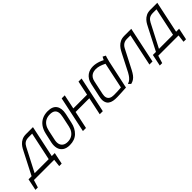

<svg xmlns="http://www.w3.org/2000/svg" viewBox="161 -1463 2519 2519"><g transform="rotate(-45 1421.0 -203.5)"><path d="M453 -57 547 -500H418Q373 -500 341 -484Q309 -468 288 -444.5Q267 -421 254 -397Q241 -373 233 -357L79 -57H22L-12 105H33L65 0H441L429 105H475L509 -57ZM135 -57 301 -378Q309 -394 319.5 -407Q330 -420 343 -429Q356 -438 373.5 -442.5Q391 -447 413 -447H479L396 -57Z M945 -185 974 -316Q993 -408 957 -460Q921 -512 832 -512Q772 -512 725.5 -489.5Q679 -467 648.5 -423.5Q618 -380 604 -316L575 -185Q564 -131 575.5 -87Q587 -43 624 -16.5Q661 10 723 10Q815 10 871 -44Q927 -98 945 -185ZM917 -316 887 -175Q879 -134 858.5 -103.5Q838 -73 806.5 -56.5Q775 -40 733 -40Q693 -40 667 -57Q641 -74 631.5 -104.5Q622 -135 630 -175L660 -316Q670 -364 691.5 -396.5Q713 -429 746 -445.5Q779 -462 823 -462Q867 -462 891 -445.5Q915 -429 921.5 -396.5Q928 -364 917 -316Z M1350 -299H1095L1137 -500H1080L974 0H1031L1083 -245H1338L1286 0H1343L1449 -500H1392Z M1887 -487 1847 -508Q1839 -495 1832 -480Q1825 -465 1825 -465Q1801 -478 1774.5 -487.5Q1748 -497 1721 -502.5Q1694 -508 1667 -508Q1639 -508 1611 -500.5Q1583 -493 1558.5 -475.5Q1534 -458 1515 -428.5Q1496 -399 1487 -354L1447 -169Q1435 -113 1444.5 -78Q1454 -43 1478 -25Q1502 -7 1535.5 -1Q1569 5 1605 4Q1619 4 1640.5 3Q1662 2 1685.5 1Q1709 0 1730 -1.5Q1751 -3 1764.5 -3.5Q1778 -4 1777 -4L1862 -400Q1870 -437 1878.5 -462Q1887 -487 1887 -487ZM1501 -163 1541 -351Q1549 -388 1564.5 -409Q1580 -430 1599 -440Q1618 -450 1636 -453Q1654 -456 1667 -456Q1684 -456 1700 -453.5Q1716 -451 1732.5 -446Q1749 -441 1767.5 -433.5Q1786 -426 1808 -415L1731 -52Q1731 -52 1720 -51Q1709 -50 1690 -49Q1671 -48 1647 -47Q1623 -46 1596 -46Q1557 -46 1533 -59.5Q1509 -73 1501 -99.5Q1493 -126 1501 -163Z M2242 -500Q2197 -500 2165 -484Q2133 -468 2111.5 -444.5Q2090 -421 2076.5 -397Q2063 -373 2055 -357L1936 -124Q1930 -113 1916.5 -91.5Q1903 -70 1881.5 -49.5Q1860 -29 1829 -20L1859 11Q1891 3 1913.5 -12Q1936 -27 1954.5 -51.5Q1973 -76 1992 -112L2129 -378Q2140 -400 2155 -415Q2170 -430 2190.5 -438.5Q2211 -447 2237 -447H2303L2208 0H2265L2371 -500Z M2760 -57 2854 -500H2725Q2680 -500 2648 -484Q2616 -468 2595 -444.5Q2574 -421 2561 -397Q2548 -373 2540 -357L2386 -57H2329L2295 105H2340L2372 0H2748L2736 105H2782L2816 -57ZM2442 -57 2608 -378Q2616 -394 2626.5 -407Q2637 -420 2650 -429Q2663 -438 2680.5 -442.5Q2698 -447 2720 -447H2786L2703 -57Z"/></g></svg>

Font: Advent Pro
Style: Italic
Weight: 400
Italic angle: -12°
Designer: VivaRado, Andreas Kalpakidis
Foundry: VivaRado, Andreas Kalpakidis
Version: Version 3.000